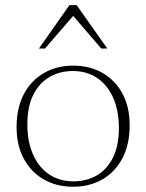

<svg xmlns="http://www.w3.org/2000/svg" viewBox="-20 -700 556 730"><path d="M259 -10.5Q308.5 -10.5 347.5 -32.8Q386.5 -55 409.2 -100.2Q432 -145.5 432 -213.5Q432 -279 410.5 -327.8Q389 -376.5 349.8 -403.2Q310.5 -430 257 -430Q208 -430 168.8 -407.5Q129.5 -385 106.8 -340Q84 -295 84 -226.5Q84 -161.5 105.5 -112.8Q127 -64 166.5 -37.2Q206 -10.5 259 -10.5ZM257.5 10Q195.5 10 147 -17.5Q98.5 -45 70.8 -96Q43 -147 43 -216.5Q43 -289.5 70.5 -341.8Q98 -394 146.8 -422.2Q195.5 -450.5 258.5 -450.5Q321 -450.5 369.2 -423Q417.5 -395.5 445.2 -344.8Q473 -294 473 -224Q473 -151 445.5 -98.5Q418 -46 369.5 -18Q321 10 257.5 10ZM128 -515.5 244 -680.5H271.5L388 -515.5H365L247.5 -652H269L151 -515.5Z"/></svg>

Font: Newsreader 16pt 16pt ExtraLight
Style: Regular
Weight: 250
Version: Version 1.003